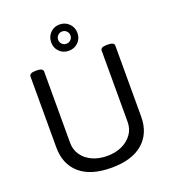

<svg xmlns="http://www.w3.org/2000/svg" viewBox="-162 -1036 1036 1161"><g transform="rotate(-20 356.0 -455.0)"><path d="M356 6Q223 6 153 -55Q83 -116 83 -224V-680Q83 -702 123 -702H131Q171 -702 171 -680V-221Q171 -177 195 -142.5Q219 -108 261 -89Q303 -70 356 -70Q410 -70 451.5 -89.5Q493 -109 517 -143Q541 -177 541 -221V-680Q541 -702 581 -702H589Q629 -702 629 -680V-224Q629 -116 558.5 -55Q488 6 356 6ZM355 -747Q319 -747 295 -771Q271 -795 271 -831Q271 -867 295 -891.5Q319 -916 355 -916Q391 -916 415.5 -891.5Q440 -867 440 -831Q440 -795 415.5 -771Q391 -747 355 -747ZM355 -792Q372 -792 383.5 -803.5Q395 -815 395 -831Q395 -848 383.5 -859.5Q372 -871 355 -871Q339 -871 327.5 -859.5Q316 -848 316 -831Q316 -815 327.5 -803.5Q339 -792 355 -792Z"/></g></svg>

Font: Asap
Style: Regular
Weight: 400
Designer: Pablo Cosgaya
Foundry: Omnibus-Type
Version: Version 3.001